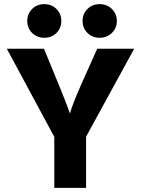

<svg xmlns="http://www.w3.org/2000/svg" viewBox="-20 -910 683 930"><path d="M194.5 -890Q230 -890 253.5 -866.5Q277 -843 277 -808.5Q277 -774 253.5 -750.5Q230 -727 194.5 -727Q159 -727 135.5 -750.5Q112 -774 112 -808.5Q112 -843 135.5 -866.5Q159 -890 194.5 -890ZM462.5 -890Q498 -890 522 -866.5Q546 -843 546 -808.5Q546 -774 522 -750.5Q498 -727 462.5 -727Q427 -727 403.5 -750.5Q380 -774 380 -808.5Q380 -843 403.5 -866.5Q427 -890 462.5 -890ZM397 0H243V-247L13 -674H193Q294 -432 319 -360Q329 -405 407 -576L451 -674H630L397 -248Z"/></svg>

Font: Hind Colombo
Style: Bold
Weight: 700
Designer: Jyotish Sonowal, Aditi Pimprikar
Foundry: Indian Type Foundry
Version: Version 1.000;PS 1.0;hotconv 1.0.86;makeotf.lib2.5.63406; tt